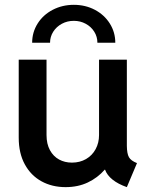

<svg xmlns="http://www.w3.org/2000/svg" viewBox="-20 -768 619 796"><path d="M57.6 -197.3V-520.5H172.9V-208Q172.9 -171.4 187 -145.5Q201.2 -119.6 224.9 -106.7Q248.5 -93.8 278.3 -93.8Q311 -93.8 336.7 -108.6Q362.3 -123.5 376.5 -149.7Q390.6 -175.8 390.6 -208V-520.5H505.9V-163.1Q506.3 -130.9 514.6 -116.2Q522.9 -101.6 547.9 -91.8L505.9 7.8Q469.7 -4.9 446.8 -23.2Q423.8 -41.5 415.5 -64.5H414.1Q384.8 -30.8 344 -11.5Q303.2 7.8 252 7.8Q195.8 7.8 151.9 -16.4Q107.9 -40.5 82.8 -86.7Q57.6 -132.8 57.6 -197.3ZM458 -590.8H383.8Q383.8 -615.7 370.8 -636.5Q357.9 -657.2 335.4 -669.4Q313 -681.6 286.1 -681.6Q258.8 -681.6 236.3 -669.4Q213.9 -657.2 200.7 -636.5Q187.5 -615.7 187.5 -590.8H113.3Q113.3 -634.3 136 -670.4Q158.7 -706.5 198.5 -727.3Q238.3 -748 286.1 -748Q334 -748 373.3 -727.3Q412.6 -706.5 435.3 -670.4Q458 -634.3 458 -590.8Z"/></svg>

Font: Reddit Sans Strawberry SemiBold
Style: Regular
Weight: 600
Designer: Stephen Hutchings
Foundry: Reddit
Version: Version 1.013